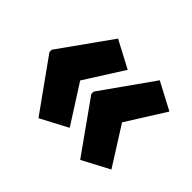

<svg xmlns="http://www.w3.org/2000/svg" viewBox="-110 -689 817 817"><g transform="rotate(45 298.0 -280.5)"><path d="M26 -287 192 -520 315 -455 204 -280 315 -106 192 -41 26 -273ZM278 -287 443 -520 566 -455 456 -280 566 -106 443 -41 278 -273Z"/></g></svg>

Font: Noto Sans Lao Condensed Black
Style: Regular
Weight: 900
Width: 3
Designer: Monotype Design Team
Foundry: Monotype Imaging Inc.
Version: Version 2.003; ttfautohint (v1.8.4.7-5d5b)